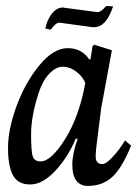

<svg xmlns="http://www.w3.org/2000/svg" viewBox="-20 -595 459 630"><path d="M174.8 -520.5Q162.6 -520.5 146.5 -497.6L128.4 -501.5Q128.9 -502.9 130.4 -507.8Q131.8 -512.7 132.8 -516.6Q136.2 -528.8 144.5 -542Q163.1 -570.8 186.5 -570.3H189.5Q190.4 -569.3 192.9 -569.3L299.3 -555.2H300.8Q311 -555.2 328.1 -575.2L351.1 -574.2Q339.8 -539.6 324 -522.5Q308.1 -505.4 288.1 -505.9H282.7L175.8 -520.5ZM106.9 -290.5Q82 -213.9 82 -154.8Q82 -96.2 87.9 -80.6Q93.8 -65.4 113.3 -65.4Q147.9 -65.4 194.3 -139.6Q239.7 -212.4 259.8 -322.3Q252.4 -342.8 231 -359.4Q209.5 -376 186 -376Q163.1 -376 141.1 -352.5Q119.6 -329.6 106.9 -290.5ZM289.1 -448.2 347.2 -430.2 312 -239.7 297.4 -123.5Q293.9 -96.7 293.9 -82Q293.9 -56.6 315.4 -56.6Q328.6 -56.6 350.6 -81.1Q374 -106.4 390.1 -134.3L410.2 -117.2Q382.8 -48.8 351.1 -17.1Q318.8 15.1 267.6 15.1Q243.7 15.1 230 -2.9Q217.3 -20 217.3 -55.2Q217.3 -90.3 234.9 -140.1H228.5Q203.1 -79.1 161.1 -34.2Q119.6 10.3 79.1 10.3Q38.6 10.3 22.5 -20Q6.3 -49.8 6.3 -109.9Q6.3 -170.4 34.2 -246.6Q62.5 -323.7 108.9 -380.4Q155.3 -437 202.1 -437Q248 -437 272.5 -400.4H276.9L283.7 -443.8Z"/></svg>

Font: Neuton Cursive
Style: Regular
Weight: 500
Designer: Brian M Zick
Version: Version 1.43